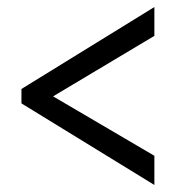

<svg xmlns="http://www.w3.org/2000/svg" viewBox="-20 -631 501 546"><path d="M41 -337 419 -105V-188L131 -357L419 -529V-611L41 -378Z"/></svg>

Font: Noto Serif Sinhala ExtraCondensed
Style: Bold
Weight: 700
Width: 2
Designer: Jelle Bosma - Monotype Design Team
Foundry: Monotype Imaging Inc.
Version: Version 2.007